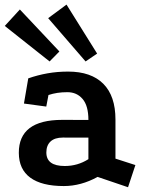

<svg xmlns="http://www.w3.org/2000/svg" viewBox="-43 -770 614 814"><path d="M370.8 -20Q300.5 18.8 227.5 18.8Q133.8 18.8 85.4 -16.8Q37 -52.2 36.8 -121.8Q36.2 -261.8 220.8 -261.8L331.8 -261.5Q331.8 -321.8 307.1 -350.5Q282.5 -379.2 242.8 -379.2Q219.5 -379.2 200.2 -376.2Q181 -373.2 162.5 -367.2L153.2 -318.2L58.5 -331L76.8 -437.8Q117 -451.8 158.4 -459.1Q199.8 -466.5 245.8 -466.5Q343.2 -466.5 394.9 -414.9Q446.5 -363.2 446.5 -263.2V-97.5L531 -70.2L499.8 23.8ZM223.8 -186.8Q189 -186.8 171.2 -170.1Q153.5 -153.5 153.5 -123.5Q153.5 -66.2 231.5 -66.2Q286.2 -66.2 331.8 -95.2V-186.5ZM239 -750.5 368.8 -542.8 319.8 -509.5 161.2 -693ZM41.2 -729.8 208.8 -551.8 167.2 -509.5 -22.8 -660Z"/></svg>

Font: Podkova VF Beta
Style: Regular
Weight: 400
Designer: Ilya Yudin
Foundry: Cyreal (www.cyreal.org)
Version: Version 2.100